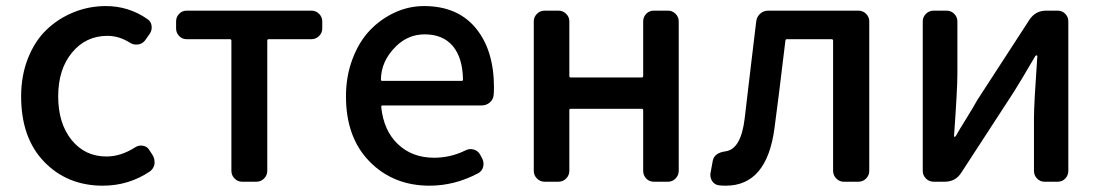

<svg xmlns="http://www.w3.org/2000/svg" viewBox="-20 -584 3539 617"><path d="M310.5 12.7Q196.3 12.7 122.1 -64Q47.9 -140.6 47.9 -274.4Q47.9 -340.8 69.8 -396.5Q91.8 -452.1 129.4 -488.3Q167 -524.4 216.3 -544.4Q265.6 -564.5 320.3 -564.5Q393.6 -564.5 454.1 -522.5Q465.8 -514.6 467.3 -500Q468.8 -485.4 460 -473.6L445.3 -453.1Q436.5 -442.4 422.4 -440.9Q408.2 -439.5 396.5 -447.3Q362.3 -468.8 325.2 -468.8Q255.9 -468.8 211.4 -415Q167 -361.3 167 -274.4Q167 -187.5 210 -134.3Q252.9 -81.1 322.3 -81.1Q368.2 -81.1 414.1 -110.4Q425.8 -118.2 439.5 -115.7Q453.1 -113.3 460 -101.6L470.7 -85Q476.6 -75.2 476.6 -63.5Q476.6 -60.5 476.6 -56.6Q473.6 -42 461.9 -33.2Q393.6 12.7 310.5 12.7Z M757.8 0Q744.1 0 733.9 -10.3Q723.6 -20.5 723.6 -35.2V-453.1Q723.6 -458 718.8 -458H580.1Q565.4 -458 555.7 -468.3Q545.9 -478.5 545.9 -492.2V-515.6Q545.9 -529.3 555.7 -539.6Q565.4 -549.8 580.1 -549.8H980.5Q995.1 -549.8 1005.4 -539.6Q1015.6 -529.3 1015.6 -515.6V-492.2Q1015.6 -478.5 1005.4 -468.3Q995.1 -458 980.5 -458H842.8Q838.9 -458 838.9 -453.1V-35.2Q838.9 -20.5 828.6 -10.3Q818.4 0 803.7 0Z M1360.4 12.7Q1244.1 12.7 1168 -64.5Q1091.8 -141.6 1091.8 -274.4Q1091.8 -338.9 1112.8 -394.5Q1133.8 -450.2 1168.9 -486.8Q1204.1 -523.4 1249 -543.9Q1293.9 -564.5 1342.8 -564.5Q1450.2 -564.5 1508.8 -493.7Q1567.4 -422.9 1567.4 -302.7Q1567.4 -291 1566.4 -279.3Q1565.4 -264.6 1554.2 -254.9Q1543 -245.1 1527.3 -245.1H1209Q1205.1 -245.1 1205.1 -240.2Q1212.9 -164.1 1258.8 -120.6Q1304.7 -77.1 1375 -77.1Q1427.7 -77.1 1475.6 -100.6Q1488.3 -107.4 1502 -103.5Q1515.6 -99.6 1522.5 -87.9L1529.3 -75.2Q1536.1 -62.5 1532.7 -48.3Q1529.3 -34.2 1516.6 -27.3Q1441.4 12.7 1360.4 12.7ZM1204.1 -327.1Q1204.1 -324.2 1208 -324.2H1463.9Q1467.8 -324.2 1467.8 -328.1Q1467.8 -328.1 1467.8 -328.1Q1466.8 -398.4 1435.1 -436Q1403.3 -473.6 1344.7 -473.6Q1292 -473.6 1252.9 -435.5Q1204.1 -387.7 1204.1 -327.1Z M1730.5 0Q1715.8 0 1705.6 -10.3Q1695.3 -20.5 1695.3 -35.2V-515.6Q1695.3 -529.3 1705.6 -539.6Q1715.8 -549.8 1730.5 -549.8H1774.4Q1789.1 -549.8 1799.3 -539.6Q1809.6 -529.3 1809.6 -515.6V-339.8Q1809.6 -335 1813.5 -335H2042Q2046.9 -335 2046.9 -339.8V-515.6Q2046.9 -529.3 2056.6 -539.6Q2066.4 -549.8 2081.1 -549.8H2127Q2140.6 -549.8 2150.9 -539.6Q2161.1 -529.3 2161.1 -515.6V-35.2Q2161.1 -20.5 2150.9 -10.3Q2140.6 0 2127 0H2081.1Q2066.4 0 2056.6 -10.3Q2046.9 -20.5 2046.9 -35.2V-229.5Q2046.9 -234.4 2042 -234.4H1813.5Q1809.6 -234.4 1809.6 -229.5V-35.2Q1809.6 -20.5 1799.3 -10.3Q1789.1 0 1774.4 0Z M2312.5 12.7Q2300.8 12.7 2291 11.7Q2276.4 9.8 2268.6 -2Q2262.7 -11.7 2262.7 -22.5Q2262.7 -26.4 2263.7 -30.3L2270.5 -67.4Q2275.4 -92.8 2311.5 -97.7Q2361.3 -104.5 2373 -203.1Q2379.9 -261.7 2392.6 -369.1Q2405.3 -476.6 2410.2 -515.6Q2412.1 -530.3 2422.9 -540Q2433.6 -549.8 2449.2 -549.8H2738.3Q2752.9 -549.8 2763.2 -539.6Q2773.4 -529.3 2773.4 -515.6V-35.2Q2773.4 -20.5 2763.2 -10.3Q2752.9 0 2738.3 0H2691.4Q2677.7 0 2667.5 -10.3Q2657.2 -20.5 2657.2 -35.2V-453.1Q2657.2 -458 2652.3 -458H2508.8Q2503.9 -458 2503.9 -453.1Q2479.5 -250 2468.8 -171.9Q2444.3 12.7 2312.5 12.7Z M2980.5 0Q2965.8 0 2955.6 -10.3Q2945.3 -20.5 2945.3 -35.2V-515.6Q2945.3 -529.3 2955.6 -539.6Q2965.8 -549.8 2980.5 -549.8H3021.5Q3036.1 -549.8 3046.4 -539.6Q3056.6 -529.3 3056.6 -515.6V-344.7Q3056.6 -298.8 3045.9 -147.5Q3044.9 -144.5 3047.9 -144.5Q3050.8 -144.5 3051.8 -147.5Q3060.5 -163.1 3085.9 -204.1Q3111.3 -245.1 3120.1 -261.7L3288.1 -520.5Q3307.6 -549.8 3341.8 -549.8H3378.9Q3393.6 -549.8 3403.3 -539.6Q3413.1 -529.3 3413.1 -515.6V-35.2Q3413.1 -20.5 3403.3 -10.3Q3393.6 0 3378.9 0H3336.9Q3322.3 0 3312.5 -10.3Q3302.7 -20.5 3302.7 -35.2V-205.1Q3302.7 -250 3313.5 -403.3Q3313.5 -406.2 3311 -406.2Q3308.6 -406.2 3306.6 -403.3Q3258.8 -321.3 3238.3 -289.1L3069.3 -29.3Q3050.8 0 3015.6 0Z"/></svg>

Font: Gen Jyuu GothicL Medium
Style: Regular
Weight: 500
Designer: [Source Han Sans]
Ryoko NISHIZUKA  (kana & ideographs); Paul D. Hunt (Latin, Greek & Cyrillic); Wenlong ZHANG  (bopomofo
Version: Version 1.002.20150607